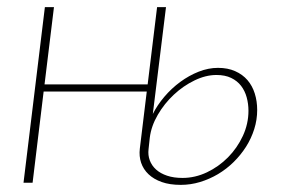

<svg xmlns="http://www.w3.org/2000/svg" viewBox="-20 -513 794 539"><path d="M446 -493 409 -193Q421.5 -218 441.5 -241.5Q461.5 -265 486 -283Q510.5 -301 537.8 -311.8Q565 -322.5 592 -322.5Q619.5 -322.5 640.2 -313.2Q661 -304 674.8 -288Q688.5 -272 695.2 -250.5Q702 -229 702 -204Q702 -177 693.8 -150.8Q685.5 -124.5 670.8 -101.2Q656 -78 636 -58.2Q616 -38.5 592 -24.2Q568 -10 541.5 -2Q515 6 487.5 6Q456.5 6 434 -2Q411.5 -10 397 -23.8Q382.5 -37.5 376.2 -56Q370 -74.5 372.5 -95.5L392 -256H102.5L71.5 0H46L106 -493H131.5L105 -276H394.5L421 -493ZM397 -94Q395 -77.5 400.5 -62.8Q406 -48 418.2 -37Q430.5 -26 449 -19.8Q467.5 -13.5 492.5 -13.5Q527.5 -13.5 560.8 -29.2Q594 -45 620 -71.2Q646 -97.5 661.8 -131.5Q677.5 -165.5 677.5 -202Q677.5 -221.5 672.5 -239.8Q667.5 -258 656.8 -272Q646 -286 629 -294.2Q612 -302.5 587.5 -302.5Q557.5 -302.5 526 -287.2Q494.5 -272 468 -247.2Q441.5 -222.5 423 -190.8Q404.5 -159 400.5 -126.5Z"/></svg>

Font: Lato Thin
Style: Italic
Weight: 200
Italic angle: -7°
Designer: Lukasz Dziedzic
Foundry: tyPoland Lukasz Dziedzic
Version: Version 2.007; 2014-02-27